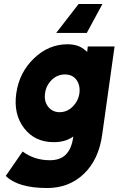

<svg xmlns="http://www.w3.org/2000/svg" viewBox="-20 -733 597 967"><path d="M307 -358Q345 -358 365 -331Q385 -303 380 -263Q374 -224 346 -196Q318 -168 280 -168Q244 -168 222 -196Q201 -224 207 -263Q212 -303 241 -331Q269 -358 307 -358ZM320 -510Q225 -510 151 -439Q77 -368 62 -263Q47 -159 101 -88Q155 -17 251 -17Q306 -17 344 -42Q346 -43 347 -44Q348 -45 349 -47L348 -38Q340 17 311 46Q283 74 231 74Q153 74 94 30L9 153Q71 214 218 214Q328 214 403 142Q478 70 495 -57L557 -499H422L419 -471Q417 -473 415 -475.5Q413 -478 410 -479Q377 -510 320 -510ZM496 -713H376L263 -567H417Z"/></svg>

Font: Unageo
Style: ExtraBold-Italic
Weight: 800
Designer: Richard Sepsi
Foundry: Richard Sepsi
Version: Version 2.000